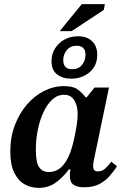

<svg xmlns="http://www.w3.org/2000/svg" viewBox="-20 -898 606 932"><path d="M168 14Q131 14 100 -3Q69 -20 49.5 -59Q30 -98 30 -163Q30 -232 52 -290Q74 -348 110.5 -390.5Q147 -433 194 -456.5Q241 -480 291 -480Q335 -480 357.5 -463.5Q380 -447 395 -426H401L439 -473H509L437 -127Q437 -127 434.5 -114.5Q432 -102 432 -91Q432 -81 436.5 -73.5Q441 -66 455 -66Q477 -66 493 -82Q509 -98 520 -113L548 -91Q533 -68 513 -44.5Q493 -21 463 -5Q433 11 388 11Q354 11 336.5 -1.5Q319 -14 319 -45Q319 -52 320 -60Q321 -68 322 -76H315Q282 -33 247.5 -9.5Q213 14 168 14ZM217 -63Q258 -63 286 -95.5Q314 -128 330 -185Q336 -206 342 -234.5Q348 -263 352.5 -292Q357 -321 357 -345Q357 -383 341 -410.5Q325 -438 291 -438Q259 -438 234 -415Q209 -392 191 -353.5Q173 -315 163.5 -268Q154 -221 154 -172Q154 -108 170.5 -85.5Q187 -63 217 -63ZM325 -516Q284 -516 257 -537Q230 -558 230 -601Q230 -636 247.5 -663.5Q265 -691 294 -706.5Q323 -722 359 -722Q402 -722 427 -698Q452 -674 452 -632Q452 -579 415 -547.5Q378 -516 325 -516ZM330 -562Q362 -562 378.5 -583.5Q395 -605 395 -632Q395 -676 352 -676Q322 -676 304.5 -655Q287 -634 287 -606Q287 -586 297 -574Q307 -562 330 -562ZM328 -747H270L377 -878H489L484 -850Z"/></svg>

Font: STIX Two Text SemiBold
Style: Italic
Weight: 600
Italic angle: -12°
Designer: Ross Mills, John Hudson & Paul Hanslow, Tiro Typeworks Ltd; with prior portions MicroPress Inc. and Coen Hoffman, Elsevi
Foundry: Tiro Typeworks Ltd
Version: Version 2.13 b171